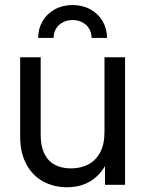

<svg xmlns="http://www.w3.org/2000/svg" viewBox="-20 -747 587 776"><path d="M61.5 -195.3V-515.6H144.5V-201.2Q144.5 -156.7 158.9 -126.7Q173.3 -96.7 200.7 -81.5Q228 -66.4 266.6 -66.4Q305.7 -66.4 336.2 -82Q366.7 -97.7 384.5 -130.6Q402.3 -163.6 402.3 -213.9V-515.6H485.4V0H404.3V-125H427.7Q411.1 -79.1 385.5 -49.1Q359.9 -19 326.2 -4.6Q292.5 9.8 251 9.8Q197.8 9.8 154.8 -13.4Q111.8 -36.6 86.7 -82.8Q61.5 -128.9 61.5 -195.3ZM412.6 -593.8H350.1Q350.1 -614.7 340.3 -631.1Q330.6 -647.5 313 -656.7Q295.4 -666 273.4 -666Q251.5 -666 233.9 -656.7Q216.3 -647.5 206.5 -631.1Q196.8 -614.7 196.8 -593.8H134.3Q134.3 -630.9 151.9 -661.1Q169.4 -691.4 201.2 -709Q232.9 -726.6 273.4 -726.6Q314 -726.6 345.7 -709Q377.4 -691.4 395 -661.1Q412.6 -630.9 412.6 -593.8Z"/></svg>

Font: Intratopia Thin
Style: Regular
Weight: 100
Designer: Rasmus Andersson
Foundry: rsms
Version: Version 3.000;Glyphs 3.2.3 (3260)